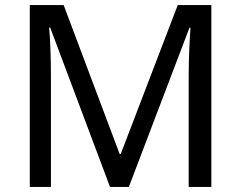

<svg xmlns="http://www.w3.org/2000/svg" viewBox="-20 -734 947 754"><path d="M412 0H486L724 -625H728C725 -582 721 -508 721 -439V0H810V-714H678L454 -129H450L230 -714H97V0H180V-433C180 -509 177 -585 173 -626H177Z"/></svg>

Font: Noto Sans Mro
Style: Regular
Weight: 400
Designer: Monotype Design Team
Foundry: Monotype Imaging Inc.
Version: Version 2.001